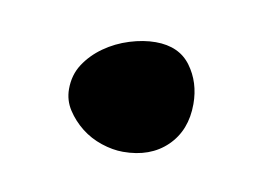

<svg xmlns="http://www.w3.org/2000/svg" viewBox="-32 -137 280 201"><g transform="rotate(10 108.0 -36.5)"><path d="M40 -32Q40 -47 47.5 -58.5Q55 -70 67 -78.5Q79 -87 93.5 -91.5Q108 -96 121 -96Q146 -96 158.5 -79Q171 -62 171 -39Q171 -11 153.5 6Q136 23 107 23Q96 23 84 19Q72 15 62.5 7.5Q53 0 46.5 -10Q40 -20 40 -32Z"/></g></svg>

Font: Miltonian
Style: Regular
Weight: 400
Designer: Pablo Impallari
Foundry: Pablo Impallari
Version: Version 1.008